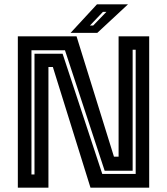

<svg xmlns="http://www.w3.org/2000/svg" viewBox="-20 -868 772 888"><path d="M125.5 -61H139.5V-619.5H269.5L453 -63.5H607.5V-638H593.5V-78.5H464L280.5 -635.5H125.5ZM62.5 0V-700H334L507 -143.5H528.5V-700H670V0H398.5L224.5 -558H204V0ZM306.5 -716 428.5 -848H572L430 -716ZM396 -750H411L472 -813H456Z"/></svg>

Font: Tourney
Style: Bold
Weight: 700
Designer: Tyler Finck
Foundry: Etcetera Type Co
Version: Version 1.015